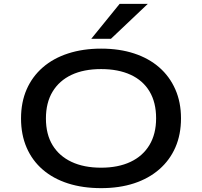

<svg xmlns="http://www.w3.org/2000/svg" viewBox="-20 -966 1047 995"><path d="M504 9Q409 9 332.5 -15.5Q256 -40 201.5 -87Q147 -134 118 -201Q89 -268 89 -352Q89 -436 118 -502.5Q147 -569 201.5 -616.5Q256 -664 333 -689Q410 -714 504 -714Q599 -714 675 -689Q751 -664 805 -617Q859 -570 888.5 -503Q918 -436 918 -353Q918 -269 889 -202.5Q860 -136 805.5 -88.5Q751 -41 675 -16Q599 9 504 9ZM504 -97Q592 -97 656 -127Q720 -157 754.5 -214.5Q789 -272 789 -353Q789 -435 755 -492Q721 -549 657 -578.5Q593 -608 504 -608Q414 -608 350.5 -578Q287 -548 252.5 -491Q218 -434 218 -352Q218 -270 252.5 -213.5Q287 -157 351 -127Q415 -97 504 -97ZM453 -765 600 -946H746L555 -765Z"/></svg>

Font: Nunito Sans 7pt Expanded SemiBold
Style: Regular
Weight: 600
Width: 7
Designer: Vernon Adams
Foundry: Vernon Adams
Version: Version 3.101;gftools[0.9.27]